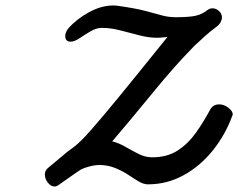

<svg xmlns="http://www.w3.org/2000/svg" viewBox="-20 -656 861 694"><path d="M177.2 18.1Q163.6 18.1 152.8 3.9Q142.1 -10.3 142.1 -24.9Q142.1 -39.1 152.8 -48.3L224.1 -107.9Q235.8 -116.2 246.8 -124.5Q257.8 -132.8 272.9 -147.5Q288.1 -162.1 311 -188.5Q328.6 -208.5 353 -237.3Q377.4 -266.1 410.2 -306.2Q443.4 -346.7 486.3 -399.7Q529.3 -452.6 585.4 -522.5L566.4 -520.5Q561.5 -520 556.9 -519.8Q552.2 -519.5 547.4 -519.5Q517.1 -519.5 482.7 -528.6Q448.2 -537.6 414.1 -546.4Q379.9 -555.2 348.6 -555.2Q328.1 -555.2 307.1 -542.7Q286.1 -530.3 267.6 -517.8Q249 -505.4 235.4 -505.4Q215.8 -505.4 215.8 -525.9Q215.8 -531.2 218.3 -538.6Q220.7 -545.9 226.6 -552.7Q254.9 -585.9 300.3 -611.1Q345.7 -636.2 389.2 -636.2Q398.4 -636.2 407.2 -634.8Q469.7 -626 505.6 -616.5Q541.5 -606.9 565.4 -600.3Q589.4 -593.8 614.7 -593.8Q661.1 -593.8 685.3 -598.6Q709.5 -603.5 730.5 -620.1Q738.8 -626 748 -626Q760.7 -626 771.5 -616.5Q782.2 -606.9 782.2 -592.8Q782.2 -584.5 777.1 -575.2Q772 -565.9 759.8 -557.1Q739.7 -542.5 720 -524.7Q700.2 -506.8 682.1 -489.7Q611.3 -417.5 537.1 -326.7Q462.9 -235.8 385.7 -145Q408.7 -139.6 432.6 -125.7Q456.5 -111.8 481 -99.6Q505.4 -87.4 529.8 -87.4Q584 -87.4 621.8 -111.8Q659.7 -136.2 688 -176Q716.3 -215.8 741.2 -262.7Q752.4 -278.8 772 -278.8Q790 -278.8 805.7 -266.4Q821.3 -253.9 821.3 -242.7Q821.3 -240.2 819.3 -236.8Q793.9 -167.5 748.5 -111.3Q703.1 -55.2 643.3 -22.5Q583.5 10.3 515.1 10.3Q498.5 10.3 480.7 -0.5Q462.9 -11.2 442.4 -24.9Q421.4 -38.6 395.3 -49.1Q369.1 -59.6 338.9 -59.6Q321.8 -59.6 299.3 -53.2Q276.9 -46.9 266.6 -39.6L228.5 -13.2L190.4 13.7Q184.1 18.1 177.2 18.1Z"/></svg>

Font: Damion
Style: Regular
Weight: 400
Designer: Vernon Adams
Foundry: Vernon Adams
Version: Version 1.100; ttfautohint (v1.8.4.7-5d5b)